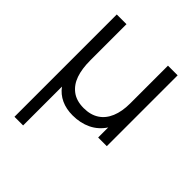

<svg xmlns="http://www.w3.org/2000/svg" viewBox="-216 -668 1035 1035"><g transform="rotate(45 302.0 -150.0)"><path d="M69.7 240V-540H143.7V-264.3Q143.7 -200 159.5 -154.7Q175.3 -109.3 210.2 -83Q245.2 -56.7 300.3 -56.7Q352 -56.7 387.6 -79.8Q423.2 -102.8 441.6 -146.8Q460 -190.7 460 -252V-540H533.7V0H467.7V-76.7Q438.2 -31.8 391.3 -9.2Q344.5 13.3 286 13.3Q237 13.3 198.9 -4.3Q160.8 -22 135.7 -56V240Z"/></g></svg>

Font: Manrope
Style: Regular
Weight: 400
Designer: Mikhail Sharanda
Foundry: Mikhail Sharanda
Version: Version 4.503